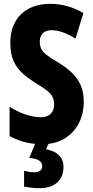

<svg xmlns="http://www.w3.org/2000/svg" viewBox="-20 -744 485 1004"><path d="M418 -213Q418 -148 391 -97.5Q364 -47 316 -18.5Q268 10 201 10Q171 10 142.5 6Q114 2 86.5 -7.5Q59 -17 30 -32V-186Q70 -160 113 -145.5Q156 -131 193 -131Q216 -131 232 -139.5Q248 -148 255.5 -163.5Q263 -179 263 -197Q263 -217 256.5 -233Q250 -249 230.5 -266Q211 -283 171 -307Q129 -333 98.5 -360Q68 -387 51 -425Q34 -463 34 -519Q34 -582 58.5 -627.5Q83 -673 130.5 -698.5Q178 -724 244 -724Q288 -724 331 -712Q374 -700 416 -676L375 -542Q340 -564 308.5 -575Q277 -586 250 -586Q229 -586 215.5 -578.5Q202 -571 195 -557.5Q188 -544 188 -527Q188 -505 195.5 -489Q203 -473 223.5 -457Q244 -441 285 -417Q328 -391 358 -361.5Q388 -332 403 -296Q418 -260 418 -213ZM312 128Q312 180 279.5 210Q247 240 186 240Q163 240 143 237.5Q123 235 106 232V149Q121 153 134 155Q147 157 158 157Q179 157 190 148.5Q201 140 201 124Q201 105 183 94.5Q165 84 133 82L167 0H237L221 37Q250 42 270.5 54Q291 66 301.5 85Q312 104 312 128Z"/></svg>

Font: Noto Sans Khmer ExtraCondensed ExtraBold
Style: Regular
Weight: 800
Width: 2
Designer: Danh Hong and the Monotype Design Team
Foundry: Monotype Imaging Inc.
Version: Version 2.004